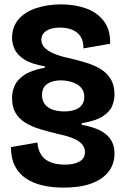

<svg xmlns="http://www.w3.org/2000/svg" viewBox="-20 -695 568 877"><path d="M271 162Q217 162 173 151.5Q129 141 97 119Q65 97 47.5 62Q30 27 30 -23L151 -44Q153 -12 167.5 11Q182 34 209.5 45.5Q237 57 277 57Q319 57 343.5 42.5Q368 28 368 0Q368 -19 356.5 -34Q345 -49 320 -60.5Q295 -72 254 -81Q207 -92 166.5 -104Q126 -116 96.5 -134Q67 -152 51 -179.5Q35 -207 35 -248Q35 -276 46.5 -303Q58 -330 90 -352Q122 -374 185 -386V-392Q121 -403 89 -424.5Q57 -446 46 -472Q35 -498 35 -521Q35 -572 64.5 -606.5Q94 -641 145.5 -658Q197 -675 259 -675Q321 -675 372 -657Q423 -639 454 -599Q485 -559 483 -495L361 -474Q362 -507 348 -528Q334 -549 310 -559Q286 -569 254 -569Q214 -569 191.5 -554Q169 -539 169 -513Q169 -492 184.5 -476.5Q200 -461 227.5 -449.5Q255 -438 293 -430Q332 -421 369 -410Q406 -399 436.5 -381.5Q467 -364 485 -335Q503 -306 503 -263Q503 -238 492.5 -211.5Q482 -185 450 -164Q418 -143 353 -132V-125Q412 -114 444 -95.5Q476 -77 489.5 -51.5Q503 -26 503 5Q503 54 476 89Q449 124 397.5 143Q346 162 271 162ZM273 -186Q297 -186 318 -192Q339 -198 352 -213Q365 -228 365 -253Q365 -274 355 -288.5Q345 -303 329 -311.5Q313 -320 294.5 -324Q276 -328 258 -328Q221 -328 196.5 -312Q172 -296 172 -261Q172 -240 180.5 -225.5Q189 -211 203 -202.5Q217 -194 235.5 -190Q254 -186 273 -186Z"/></svg>

Font: Bricolage Grotesque 72pt
Style: Bold
Weight: 700
Designer: Mathieu Triay
Foundry: Atelier Triay
Version: Version 1.001;gftools[0.9.33.dev8+g029e19f]